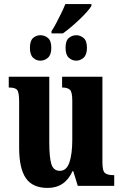

<svg xmlns="http://www.w3.org/2000/svg" viewBox="-20 -913 604 943"><path d="M233 -760Q244 -776 256.5 -800Q269 -824 281 -848.5Q293 -873 301 -893H429V-884Q423 -873 407 -855Q391 -837 370 -817Q349 -797 327.5 -779Q306 -761 289 -749H233ZM178 -615Q158 -615 142.5 -629.5Q127 -644 127 -678Q127 -713 142.5 -726.5Q158 -740 178 -740Q199 -740 215.5 -726.5Q232 -713 232 -678Q232 -644 215.5 -629.5Q199 -615 178 -615ZM355 -615Q334 -615 318 -629.5Q302 -644 302 -678Q302 -713 318 -726.5Q334 -740 355 -740Q374 -740 390.5 -726.5Q407 -713 407 -678Q407 -644 390.5 -629.5Q374 -615 355 -615ZM214 10Q140 10 107 -38Q74 -86 74 -188V-413Q74 -456 65.5 -469.5Q57 -483 26 -483H23V-536H222V-215Q222 -142 232 -108Q242 -74 274 -74Q307 -74 321 -115.5Q335 -157 335 -227V-419Q335 -463 322.5 -473Q310 -483 288 -483H285V-536H483V-116Q483 -72 496.5 -62.5Q510 -53 533 -53H541V0H362L340 -72H336Q299 10 214 10Z"/></svg>

Font: Noto Serif ExtraCondensed ExtraBold
Style: Regular
Weight: 800
Width: 2
Designer: Monotype Design Team
Foundry: Monotype Imaging Inc.
Version: Version 2.013; ttfautohint (v1.8.4.7-5d5b)